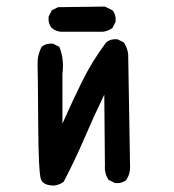

<svg xmlns="http://www.w3.org/2000/svg" viewBox="-20 -578 540 596"><path d="M148.4 -2Q115.2 -2 107.4 -20.5Q99.6 -39.1 98.6 -192.9Q97.7 -346.7 96.7 -377Q95.7 -407.2 109.4 -432.6Q123 -444.3 144.5 -442.4L164.1 -432.6Q179.7 -395.5 173.8 -348.6V-194.3Q203.1 -260.7 234.4 -324.2Q265.6 -387.7 309.6 -446.3Q323.2 -458 344.7 -456.1L364.3 -446.3Q376 -428.7 377.9 -409.2L383.8 -58.6Q383.8 -37.1 372.1 -19.5Q358.4 -7.8 336.9 -9.8L317.4 -19.5Q303.7 -39.1 305.7 -64.5L303.7 -284.2Q271.5 -217.8 242.2 -149.4Q212.9 -81.1 177.7 -13.7Q164.1 -3.9 148.4 -2ZM168 -479.5Q152.3 -481.4 140.6 -491.2Q128.9 -504.9 130.9 -526.4L140.6 -545.9L160.2 -555.7L305.7 -557.6L329.1 -545.9Q340.8 -532.2 338.9 -510.7L329.1 -491.2Q315.4 -481.4 299.8 -479.5Z"/></svg>

Font: JasonHandwriting1
Style: Regular
Weight: 400
Version: Version 1.48.20